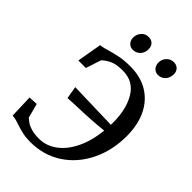

<svg xmlns="http://www.w3.org/2000/svg" viewBox="-281 -1062 1177 1177"><g transform="rotate(45 307.5 -473.5)"><path d="M163 -725Q205 -737 241.5 -744Q278 -751 329 -751Q418 -751 482.5 -711.5Q547 -672 581 -600.5Q615 -529 615 -434Q615 -307 564.5 -205.5Q514 -104 425 -46.5Q336 11 223 11Q183 11 154 4.5Q125 -2 92 -13Q53 -27 31 -27L26 -179L85 -182L110 -88Q128 -73 141 -64.5Q154 -56 180 -48.5Q206 -41 246 -41Q307 -41 360 -79.5Q413 -118 448 -190Q483 -262 493 -359Q393 -348 248 -344L193 -341L179 -422L497 -413V-432Q497 -550 451 -625Q405 -700 314 -700Q261 -700 231.5 -687.5Q202 -675 175 -651L142 -551H77L105 -712Q120 -713 138.5 -718Q157 -723 163 -725ZM215 -887Q215 -917 233.5 -937.5Q252 -958 279 -958Q305 -958 319 -943Q333 -928 333 -904Q333 -873 314 -853Q295 -833 265 -833Q244 -833 229.5 -848.5Q215 -864 215 -887ZM433 -889Q433 -919 452.5 -938.5Q472 -958 498 -958Q522 -958 536.5 -943.5Q551 -929 551 -906Q551 -874 532.5 -853.5Q514 -833 484 -833Q462 -833 447.5 -849Q433 -865 433 -889Z"/></g></svg>

Font: Koeln Type Serif
Style: Italic
Weight: 400
Italic angle: -8°
Designer: Eben Sorkin
Foundry: Eben Sorkin
Version: Version 2.002